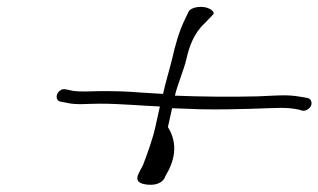

<svg xmlns="http://www.w3.org/2000/svg" viewBox="-20 -614 912 550"><path d="M154 -356C139 -347 138 -326 153 -323L173 -319C201 -313 228 -317 266 -317C326 -317 386 -311 438 -309L425 -250C416 -211 402 -174 390 -142C379 -118 353 -90 403 -85C436 -82 450 -97 454 -110C479 -151 492 -200 461 -250L473 -304C501 -303 526 -302 554 -301C657 -299 755 -305 784 -305C807 -305 821 -303 836 -300L846 -297C856 -295 867 -303 871 -311C875 -321 870 -331 862 -333L852 -335C834 -338 817 -341 793 -341C779 -341 762 -340 719 -338C639 -336 555 -337 481 -340C489 -374 507 -414 514 -445C522 -480 535 -519 567 -548L590 -572C595 -577 590 -582 585 -586C563 -601 526 -594 520 -580L509 -557C493 -524 482 -485 473 -445C466 -416 454 -377 447 -345L382 -349C348 -352 312 -353 274 -353C241 -353 212 -350 188 -354L169 -358C164 -359 159 -359 154 -356Z"/></svg>

Font: Stray Cat
Style: UltExtObl
Weight: 400
Version: Version 1.0